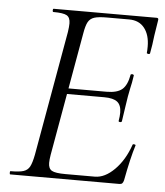

<svg xmlns="http://www.w3.org/2000/svg" viewBox="-48 -668 610 711"><g transform="rotate(5 257.0 -312.5)"><path d="M16 -12Q49 -12 64.5 -17Q80 -22 87.5 -36Q95 -50 101 -81L183 -544Q186 -564 186 -576Q186 -598 173 -605.5Q160 -613 123 -613Q120 -613 120 -619Q120 -625 123 -625H506Q514 -625 512 -616L503 -559Q499 -523 493 -492Q492 -488 486 -489Q480 -490 481 -493Q482 -501 482 -516Q482 -559 462 -584.5Q442 -610 405 -610H323Q291 -610 275.5 -605Q260 -600 252.5 -586.5Q245 -573 240 -543L159 -85Q156 -67 156 -55Q156 -34 169 -26.5Q182 -19 219 -19H329Q366 -19 402 -55Q438 -91 458 -149Q459 -152 464.5 -151Q470 -150 469 -147Q454 -100 438 -15Q436 -7 432.5 -3.5Q429 0 422 0H16Q14 0 14 -6Q14 -12 16 -12ZM399 -233Q402 -250 402 -263Q402 -291 387 -303Q372 -315 338 -315H174L177 -336H345Q384 -336 402.5 -351.5Q421 -367 428 -406Q428 -409 434 -409Q436 -409 438.5 -407.5Q441 -406 440 -404Q436 -376 431 -356L425 -325L419 -286Q419 -283 411 -232Q410 -228 404 -228.5Q398 -229 399 -233Z"/></g></svg>

Font: Cormorant Infant
Style: Italic
Weight: 400
Italic angle: -10°
Designer: Christian Thalmann (Catharsis Fonts)
Foundry: Catharsis Fonts
Version: Version 4.000